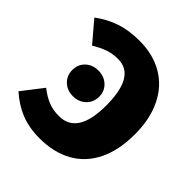

<svg xmlns="http://www.w3.org/2000/svg" viewBox="-199 -854 1011 1011"><g transform="rotate(45 307.0 -348.0)"><path d="M594 -350Q594 -231 553 -148Q512 -65 435.5 -22.5Q359 20 254 20Q174 20 113 -5Q52 -30 0 -77L90 -193Q127 -164 162.5 -149.5Q198 -135 243 -135Q380 -135 380 -350Q380 -568 252 -568Q209 -568 175.5 -556Q142 -544 104 -521L8 -634Q63 -675 123.5 -695.5Q184 -716 264 -716Q364 -716 438.5 -672.5Q513 -629 553.5 -546.5Q594 -464 594 -350ZM321 -357Q321 -316 292.5 -288.5Q264 -261 221 -261Q177 -261 149 -288.5Q121 -316 121 -357Q121 -398 149 -425Q177 -452 221 -452Q264 -452 292.5 -425Q321 -398 321 -357Z"/></g></svg>

Font: FiraGO Heavy
Style: Regular
Weight: 900
Designer: bBox Type
Foundry: bBox Type GmbH
Version: Version 1.001